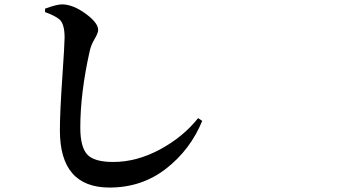

<svg xmlns="http://www.w3.org/2000/svg" viewBox="-20 -802 1540 872"><path d="M250 -713.9Q228.5 -731.4 184.6 -747.1V-762.7Q237.3 -782.2 262.7 -782.2Q312.5 -781.2 369.1 -739.7Q425.8 -698.2 425.8 -666Q425.8 -652.3 409.7 -625Q393.6 -597.7 387.7 -571.3Q344.7 -379.9 344.7 -222.7Q344.7 -134.8 376 -100.6Q407.2 -66.4 494.1 -66.4Q600.6 -66.4 706.1 -123Q811.5 -179.7 879.9 -265.6L898.4 -252.9Q844.7 -122.1 734.4 -36.1Q624 49.8 477.5 49.8Q252 49.8 252 -210Q252 -290 262.7 -445.8Q273.4 -601.6 273.4 -630.9Q273.4 -693.4 250 -713.9Z"/></svg>

Font: Bpmf Zihi Serif Bold
Style: Bold
Weight: 700
Foundry: But Ko
Version: Version 1.320